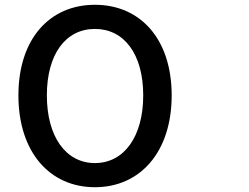

<svg xmlns="http://www.w3.org/2000/svg" viewBox="-20 -748 1040 803"><path d="M377 35C566 35 698 -112 698 -349C698 -586 566 -728 377 -728C188 -728 57 -586 57 -349C57 -112 188 35 377 35ZM176 -349C176 -522 255 -627 377 -627C499 -627 579 -522 579 -349C579 -177 499 -66 377 -66C255 -66 176 -177 176 -349Z"/></svg>

Font: コーポレート・ロゴ ver3 Medium
Style: Regular
Weight: 500
Designer: [KANA_main] LOGOTYPE.JP [Source Han Sans] Ryoko NISHIZUKA 西塚涼子 (kana, bopomofo & ideographs); Paul D. Hunt (Latin, Greek
Version: Version 12.001;FEAKit 1.0